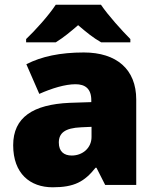

<svg xmlns="http://www.w3.org/2000/svg" viewBox="-20 -786 663 816"><path d="M409 -766H217C187 -720 129 -656 91 -620V-606H217C252 -628 277 -649 312 -679C347 -649 375 -626 410 -606H534V-620C500 -654 440 -720 409 -766ZM336 -563C236 -563 156 -546 92 -513L147 -387C201 -411 257 -428 301 -428C342 -428 368 -409 368 -360V-352L276 -349C120 -342 36 -287 36 -169C36 -48 108 10 204 10C296 10 339 -14 386 -73H390L427 0H559V-363C559 -491 476 -563 336 -563ZM325 -245 369 -247V-204C369 -157 331 -125 285 -125C252 -125 230 -142 230 -180C230 -220 255 -242 325 -245Z"/></svg>

Font: Noto Sans Sinhala Black
Style: Regular
Weight: 900
Designer: Jelle Bosma - Monotype Design Team
Foundry: Monotype Imaging Inc.
Version: Version 2.006